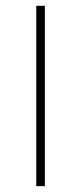

<svg xmlns="http://www.w3.org/2000/svg" viewBox="-20 -634 276 654"><path d="M132.8 0V-614.3H103.5V0Z"/></svg>

Font: Estedad-FD VF
Style: Regular
Weight: 100
Designer: Amin Abedi
Version: Version 7.3